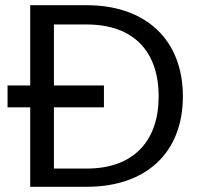

<svg xmlns="http://www.w3.org/2000/svg" viewBox="-20 -717 765 737"><path d="M96 -697V-389H9V-305H96V0H313C541 0 682 -131 682 -347C682 -563 541 -697 313 -697ZM187 -70V-305H379V-389H187V-623H313C494 -623 589 -518 589 -347C589 -177 494 -70 313 -70Z"/></svg>

Font: Matrixport Regular
Style: Regular
Weight: 400
Designer: Ninad Kale (Devanagari), Jonny Pinhorn (Latin)
Foundry: Indian Type Foundry
Version: Version 3.200;PS 1.000;hotconv 16.6.54;makeotf.lib2.5.65590